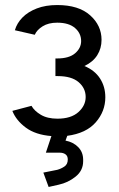

<svg xmlns="http://www.w3.org/2000/svg" viewBox="-20 -531 474 762"><path d="M200 -299H207Q254 -299 278 -319.5Q302 -340 302 -368Q302 -399 277.5 -420Q253 -441 207 -441Q172 -441 149 -426.5Q126 -412 118 -393L39 -411Q47 -439 69 -461.5Q91 -484 126 -497.5Q161 -511 207 -511Q292 -511 337.5 -470.5Q383 -430 383 -373Q383 -339 366 -312Q349 -285 315 -269Q356 -252 377 -219.5Q398 -187 398 -145Q398 -89 360 -45.5Q322 -2 247 8L240 27Q271 33 290.5 53Q310 73 310 103V109Q310 146 280 170Q250 194 213 202L173 211L152 154L207 143Q222 139 235.5 130Q249 121 249 102Q249 88 240 81.5Q231 75 218 75H162L184 9Q121 4 82.5 -24.5Q44 -53 29 -91L105 -111Q116 -91 142 -75.5Q168 -60 208 -60Q262 -60 291 -86Q320 -112 320 -146Q320 -181 292 -205Q264 -229 209 -229H200Z"/></svg>

Font: Nata Sans
Style: Regular
Weight: 400
Designer: Daniel Uzquiano Cruz
Version: Version 1.001